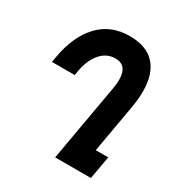

<svg xmlns="http://www.w3.org/2000/svg" viewBox="-171 -863 942 991"><g transform="rotate(30 300.0 -367.5)"><path d="M383 -512Q383 -554 365.5 -576Q348 -598 312.5 -598Q260 -598 224.2 -556Q188.5 -514 176.5 -445L172 -418.5H36.5L42 -451.5Q66 -586.5 136.8 -660.8Q207.5 -735 318 -735Q419 -735 469.2 -679.8Q519.5 -624.5 519.5 -520.5Q519.5 -476 510.5 -424L460 -137H534.5L510 0H297L378 -459.5Q383 -486.5 383 -512Z"/></g></svg>

Font: JuliaMono ExtraBold
Style: Italic
Weight: 800
Italic angle: -9°
Monospace: yes
Designer: cormullion
Foundry: corm
Version: Version 0.057; ttfautohint (v1.8.4)